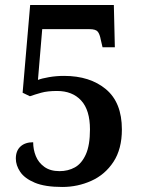

<svg xmlns="http://www.w3.org/2000/svg" viewBox="-20 -734 562 764"><path d="M228 10Q159 10 118.5 -7Q78 -24 60.5 -50Q43 -76 43 -103Q43 -134 61.5 -151Q80 -168 112 -168Q112 -139 122.5 -113Q133 -87 156.5 -70Q180 -53 217 -53Q251 -53 278 -68Q305 -83 321.5 -119.5Q338 -156 338 -219Q338 -296 303 -334Q268 -372 207 -372Q169 -372 144 -365Q119 -358 99 -351L70 -365L100 -714H433L437 -546H388L381 -576Q377 -598 369 -608Q361 -618 336 -618H148L131 -416Q146 -422 175 -427Q204 -432 235 -432Q338 -432 401.5 -379Q465 -326 465 -219Q465 -141 431.5 -90Q398 -39 343.5 -14.5Q289 10 228 10Z"/></svg>

Font: Noto Serif Lao SemiCondensed SemiBold
Style: Regular
Weight: 600
Width: 4
Designer: Monotype Design Team
Foundry: Monotype Imaging Inc.
Version: Version 2.003; ttfautohint (v1.8.4.7-5d5b)